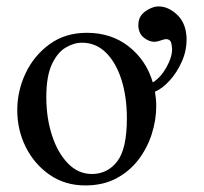

<svg xmlns="http://www.w3.org/2000/svg" viewBox="-20 -562 635 597"><path d="M559.6 -451.2Q560.1 -448.2 560.1 -445.1Q560.1 -441.9 560.1 -439Q560.1 -402.8 544.9 -369.4Q529.8 -335.9 507.3 -311.3Q484.9 -286.6 461.9 -276.9Q465.8 -253.4 465.8 -231.9Q465.8 -189 451.9 -145.3Q438 -101.6 410.4 -65.4Q382.8 -29.3 341.6 -7.3Q300.3 14.6 245.1 14.6Q182.6 14.6 135 -18.1Q87.4 -50.8 60.5 -104Q33.7 -157.2 33.7 -219.2Q33.7 -279.8 59.8 -334.7Q85.9 -389.6 134.5 -424.8Q183.1 -460 250 -460Q326.7 -460 380.9 -417Q435.1 -374 455.1 -305.7Q479.5 -320.8 497.3 -352.3Q515.1 -383.8 515.1 -409.2L514.6 -414.6Q513.2 -432.6 507.8 -436.5Q502.4 -440.4 498 -440.4H497.6Q491.2 -440.4 481.4 -436.8Q471.7 -433.1 462.4 -432.1H459.5Q443.8 -432.1 428 -444.3Q412.1 -456.5 410.2 -479.5V-484.4Q410.2 -510.7 430.4 -525.6Q450.7 -540.5 469.2 -542H473.6Q502.4 -542 529.3 -517.6Q556.2 -493.2 559.6 -451.2ZM374.5 -194.3Q374.5 -260.7 357.7 -314Q340.8 -367.2 309.6 -398.2Q278.3 -429.2 234.9 -429.2Q209.5 -429.2 183.8 -413.8Q158.2 -398.4 141.1 -361.6Q124 -324.7 124 -259.8Q124 -195.8 141.6 -141.4Q159.2 -86.9 191.2 -54Q223.1 -21 265.6 -21Q314 -21 344.2 -59.8Q374.5 -98.6 374.5 -194.3Z"/></svg>

Font: BabelStone Roman
Style: Regular
Weight: 400
Designer: Walt Agee, Victor Gaultney, Peter Martin, Debbi Hosken, Becca Hirsbrunner (SIL); Andrew West (BabelStone)
Foundry: BabelStone
Version: Version 16.000